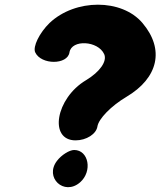

<svg xmlns="http://www.w3.org/2000/svg" viewBox="-20 -856 683 818"><path d="M223 -171C168 -100 253 -20 321 -79C375 -126 358 -217 296 -217C276 -217 242 -196 223 -171ZM191 -758C148 -716 119 -657 130 -633C155 -579 268 -579 276 -633C285 -689 398 -683 424 -625C437 -595 406 -550 346 -514C217 -437 187 -258 302 -258C348 -258 390 -285 395 -317C400 -350 454 -405 518 -443C655 -524 682 -646 587 -758C499 -862 301 -862 191 -758Z"/></svg>

Font: Hussar Skorodowane
Style: Ky
Weight: 700
Foundry: Cannot Into Space Fonts
Version: Version 0.892